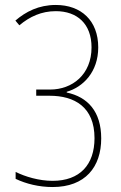

<svg xmlns="http://www.w3.org/2000/svg" viewBox="-20 -744 487 774"><path d="M376 -553C376 -661 307 -724 205 -724C136 -724 84 -697 42 -661L58 -642C100 -677 147 -699 205 -699C291 -699 349 -648 349 -553C349 -443 271 -383 182 -383H126V-358H180C280 -358 361 -313 361 -187C361 -80 302 -15 192 -15C137 -15 81 -32 43 -51V-23C85 -3 137 10 192 10C324 10 388 -71 388 -186C388 -294 334 -353 249 -371V-374C315 -393 376 -454 376 -553Z"/></svg>

Font: Noto Sans Ethiopic Condensed Thin
Style: Regular
Weight: 100
Width: 3
Designer: Monotype Design Team
Foundry: Monotype Imaging Inc.
Version: Version 2.102